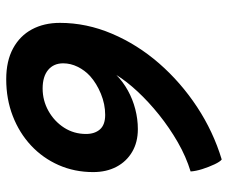

<svg xmlns="http://www.w3.org/2000/svg" viewBox="-78 -650 732 617"><g transform="rotate(90 288.5 -342.0)"><path d="M531.5 -588Q484 -573.5 437.5 -546.8Q391 -520 349.2 -486.5Q307.5 -453 274.5 -417.5Q241.5 -382 221.5 -349.5Q243.5 -371 271.5 -386.5Q299.5 -402 331.2 -410.2Q363 -418.5 395.5 -418.5Q437.5 -418.5 468.5 -400.2Q499.5 -382 516.5 -349.8Q533.5 -317.5 533.5 -275Q533.5 -215 511 -164Q488.5 -113 448 -75.2Q407.5 -37.5 353.2 -16.5Q299 4.5 235 4.5Q176.5 4.5 136 -17.5Q95.5 -39.5 74.8 -78.2Q54 -117 54 -168Q54 -253.5 88.8 -335.2Q123.5 -417 184.2 -486.8Q245 -556.5 324.2 -608.8Q403.5 -661 493 -688Q500 -683 508.5 -665Q517 -647 523.8 -625.8Q530.5 -604.5 531.5 -588ZM225 -265Q206.5 -248 195.2 -225.2Q184 -202.5 184 -178.5Q184 -148 205.2 -130.2Q226.5 -112.5 265 -112.5Q303.5 -112.5 337 -131.2Q370.5 -150 390.8 -181.5Q411 -213 411 -252Q411 -280 396.2 -296.8Q381.5 -313.5 349.5 -313.5Q315.5 -313.5 282 -299.8Q248.5 -286 225 -265Z"/></g></svg>

Font: Grandstander Thin SemiBold
Style: Italic
Weight: 600
Italic angle: -15°
Version: Version 1.200